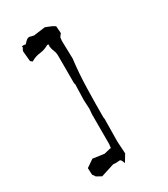

<svg xmlns="http://www.w3.org/2000/svg" viewBox="-211 -876 923 1058"><g transform="rotate(-30 250.0 -347.0)"><path d="M239.3 -235.8 242.2 -270.5 239.3 -326.2 242.2 -427.7 239.3 -432.6V-608.4Q239.3 -628.4 232.9 -642.6Q225.6 -659.2 223.6 -676.8L225.1 -689L216.8 -691.4Q189.5 -674.8 159.7 -671.9Q131.3 -668.9 106.4 -654.3L102.1 -651.9L90.3 -661.1L84 -725.6L88.9 -741.2H92.8V-754.9H106.4L115.7 -752.9Q132.3 -770.5 137.7 -774.4Q144.5 -778.8 151.4 -778.8Q158.2 -778.8 164.6 -775.9L180.2 -772.5L253.9 -782.2Q269.5 -775.9 279.8 -772Q296.9 -765.6 308.1 -757.3L311 -755.4L314.5 -710.4L300.3 -691.4L297.9 -668.5L300.8 -557.1Q290 -470.2 287.6 -377.2Q285.2 -284.2 285.2 -191.9L287.1 -179.2L285.2 -36.1L290 41L262.2 86.9L256.3 72.3Q253.9 66.4 250.7 63Q247.6 59.6 241.7 59.6Q240.2 59.6 234.4 60.5Q228.5 61.5 219.7 61.5Q210.9 61.5 202.6 60.1L117.2 87.4L86.4 70.3L73.2 51.3L71.3 8.8L119.1 -23.9L190.9 -13.7L232.4 -23.9L235.8 -22L239.3 -45.4Z"/></g></svg>

Font: Bakudai
Style: Bold
Weight: 700
Version: Version 1.48